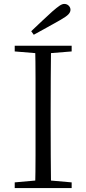

<svg xmlns="http://www.w3.org/2000/svg" viewBox="-20 -958 440 978"><path d="M139 -799Q167 -826 194.5 -851.5Q222 -877 247 -900Q270 -920 283.5 -929Q297 -938 307 -938Q321 -938 330 -929Q339 -920 339 -908Q339 -896 328 -884.5Q317 -873 287 -856Q254 -837 220 -818.5Q186 -800 152 -781ZM55 0V-29L189 -41H209L345 -29V0ZM159 0Q161 -83 161 -166.5Q161 -250 161 -335V-390Q161 -475 161 -559Q161 -643 159 -725H240Q239 -643 238.5 -559Q238 -475 238 -390V-335Q238 -250 238.5 -166.5Q239 -83 240 0ZM55 -696V-725H345V-696L209 -685H189Z"/></svg>

Font: Noto Serif KR ExtraLight Light
Style: Regular
Weight: 300
Version: Version 2.003-H1;hotconv 1.1.1;makeotfexe 2.6.0